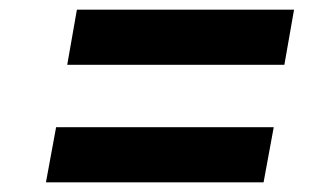

<svg xmlns="http://www.w3.org/2000/svg" viewBox="-20 -548 680 397"><path d="M568 -414H119L139 -528H588ZM525 -171H75L96 -285H546Z"/></svg>

Font: Open Sauce One
Style: Bold Italic
Weight: 700
Italic angle: -10°
Designer: Alfredo Marco Pradil
Foundry: Creative Sauce Fz LLC
Version: Version 1.477